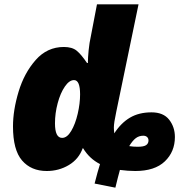

<svg xmlns="http://www.w3.org/2000/svg" viewBox="-20 -780 828 887"><path d="M417 68Q431 13 442 -22Q393 -47 364 -95H362Q344 -45 298 -17.5Q252 10 196 10Q124 10 82 -38.5Q40 -87 40 -196Q40 -271 66 -357Q92 -443 145 -503Q198 -563 275 -563Q313 -563 334 -546Q355 -529 382 -489H386Q386 -513 389.5 -548Q393 -583 400 -614L428 -760H620L517 -263Q506 -212 506 -191Q506 -180 508 -164Q539 -212 580.5 -236.5Q622 -261 680 -261Q735 -261 761.5 -227Q788 -193 788 -147Q788 -79 741.5 -34.5Q695 10 605 10Q571 10 534 5Q525 37 513 87ZM350 -344Q350 -410 322 -410Q300 -410 279.5 -380Q259 -350 246.5 -303.5Q234 -257 234 -210Q234 -143 267 -143Q290 -143 309 -175Q328 -207 339 -254.5Q350 -302 350 -344ZM666 -131Q666 -141 659.5 -147Q653 -153 642 -153Q622 -153 607 -141.5Q592 -130 577 -105Q595 -102 616 -102Q644 -102 655 -109.5Q666 -117 666 -131Z"/></svg>

Font: Noto Sans Display Black
Style: Italic
Weight: 900
Italic angle: -12°
Designer: Monotype Design team
Foundry: Monotype Imaging Inc.
Version: Version 1.000